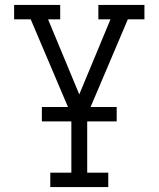

<svg xmlns="http://www.w3.org/2000/svg" viewBox="-20 -755 640 775"><path d="M183 0V-58H268V-291L104 -677H37V-735H223V-677H174L300 -374L426 -677H377V-735H563V-677H496L332 -291V-58H417V0ZM149 -265V-323H451V-265Z"/></svg>

Font: Iosevka Slab Light Extended
Style: Regular
Weight: 300
Width: 7
Monospace: yes
Designer: Belleve Invis
Foundry: Belleve Invis
Version: Version 11.1.0; ttfautohint (v1.8.3)